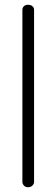

<svg xmlns="http://www.w3.org/2000/svg" viewBox="-20 -786 237 806"><path d="M98 -766Q109 -766 116 -760Q123 -754 123 -745V-22Q123 -14 116 -7Q109 0 98 0Q87 0 80.5 -7Q74 -14 74 -22V-745Q74 -754 80.5 -760Q87 -766 98 -766Z"/></svg>

Font: AkaAcidDosis
Style: Light
Weight: 300
Designer: Edgar Tolentino, Pablo Impallari, Igino Marini, Aka-Acid
Foundry: Edgar Tolentino, Pablo Impallari, Igino Marini, Aka-Acid
Version: Version 1.007